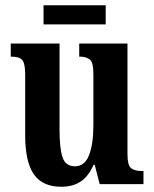

<svg xmlns="http://www.w3.org/2000/svg" viewBox="-20 -702 589 732"><path d="M214 10Q142 10 109 -37.5Q76 -85 76 -187V-417Q76 -460 65 -473Q54 -486 24 -486H21V-536H207V-208Q207 -136 218.5 -102Q230 -68 266 -68Q303 -68 319.5 -110.5Q336 -153 336 -224V-420Q336 -465 322 -475.5Q308 -486 285 -486H282V-536H466V-114Q466 -70 481 -60Q496 -50 520 -50H527V0H360L341 -74H337Q317 -29 287 -9.5Q257 10 214 10ZM146 -609V-682H383V-609Z"/></svg>

Font: Noto Serif ExtraCondensed
Style: Bold
Weight: 700
Width: 2
Designer: Monotype Design Team
Foundry: Monotype Imaging Inc.
Version: Version 2.014; ttfautohint (v1.8.4.7-5d5b)